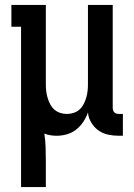

<svg xmlns="http://www.w3.org/2000/svg" viewBox="-20 -540 540 775"><path d="M65 215V-432H26V-520H165V-200Q165 -186 166.5 -172.5Q168 -159 172 -145.5Q176 -132 182.5 -119.5Q189 -107 199 -98Q209 -89 222.5 -84.5Q236 -80 250 -80Q264 -80 277.5 -84.5Q291 -89 301 -98Q311 -107 317.5 -119.5Q324 -132 328 -145.5Q332 -159 333.5 -172.5Q335 -186 335 -200V-520H435V-105Q435 -100 436.5 -95Q438 -90 441.5 -86.5Q445 -83 450 -81.5Q455 -80 460 -80H476V8H460Q438 8 416.5 3.5Q395 -1 377.5 -13.5Q360 -26 348.5 -45Q337 -64 335 -86Q328 -66 316 -48Q304 -30 287.5 -17Q271 -4 250.5 2Q230 8 209 8Q196 8 183.5 6Q171 4 159 -1Q163 26 164 53Q165 80 165 107V215Z"/></svg>

Font: Iosevka Curly Slab Semibold
Style: Regular
Weight: 600
Monospace: yes
Designer: Belleve Invis
Foundry: Belleve Invis
Version: Version 22.1.2; ttfautohint (v1.8.4)